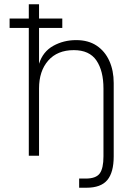

<svg xmlns="http://www.w3.org/2000/svg" viewBox="-20 -730 640 900"><path d="M115 0V-599H25V-643H115V-710H163V-643H272V-599H163V-431Q181 -488 229.5 -515Q278 -542 337 -542Q394 -542 433 -516Q472 -490 492.5 -444.5Q513 -399 513 -341V3Q513 78 483 114Q453 150 385 150H351V107H382Q430 107 447.5 83Q465 59 465 3V-315Q465 -398 432 -446.5Q399 -495 326 -495Q249 -495 206 -446Q163 -397 163 -315V0Z"/></svg>

Font: Geist Mono UltraLight
Style: Regular
Weight: 200
Monospace: yes
Designer: Basement.studio, Andrés Briganti, Mateo Zaragoza
Foundry: Basement.studio, Vercel, Andrés Briganti, Guido Ferreyra, Mateo Zaragoza
Version: Version 1.400; ttfautohint (v1.8.4.7-5d5b)